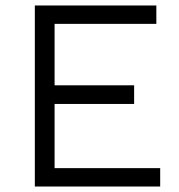

<svg xmlns="http://www.w3.org/2000/svg" viewBox="-20 -680 653 700"><path d="M107 0V-660H550V-593H179V-369H469V-301H179V-67H564V0Z"/></svg>

Font: Kantumruy Pro
Style: Regular
Weight: 400
Designer: Sovichet Tep
Foundry: Sovichet Tep
Version: Version 1.002